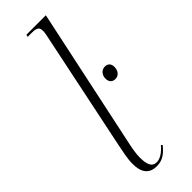

<svg xmlns="http://www.w3.org/2000/svg" viewBox="-260 -774 798 798"><g transform="rotate(-45 139.5 -375.0)"><path d="M112 10C149 10 169 -9 191 -35L186 -41C166 -17 144 -2 123 -2C95 -2 87 -27 87 -66C87 -90 92 -116 100 -153L229 -760H115L112 -750H136C171 -750 175 -739 175 -722C175 -719 175 -715 173 -703L62 -169C55 -134 47 -99 47 -69C47 -23 63 10 112 10ZM246 -368C265 -368 279 -383 279 -407C279 -427 267 -436 252 -436C232 -436 218 -420 218 -398C218 -377 231 -368 246 -368Z"/></g></svg>

Font: Noto Serif Display ExtraCondensed ExtraLight
Style: Italic
Weight: 200
Width: 2
Italic angle: -12°
Designer: Monotype Design Team
Foundry: Monotype Imaging Inc.
Version: Version 2.009